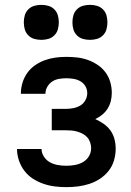

<svg xmlns="http://www.w3.org/2000/svg" viewBox="-20 -762 540 790"><path d="M253 8Q229 8 205 5Q181 2 158 -6Q135 -14 115 -27Q95 -40 80.5 -59Q66 -78 58 -101.5Q50 -125 50 -149Q50 -149 50 -149Q50 -149 50 -149H151Q151 -149 151 -149Q151 -149 151 -149Q151 -132 161 -117Q171 -102 186 -94Q201 -86 218 -83Q235 -80 253 -80Q270 -80 287.5 -83Q305 -86 320.5 -94.5Q336 -103 345.5 -118.5Q355 -134 355 -152Q355 -164 351 -176Q347 -188 339 -197Q331 -206 320.5 -211.5Q310 -217 298 -220.5Q286 -224 274 -225Q262 -226 250 -226H193V-314H250Q266 -314 281.5 -317Q297 -320 310 -327.5Q323 -335 331 -349Q339 -363 339 -379Q339 -394 331.5 -407Q324 -420 311 -427.5Q298 -435 283 -437.5Q268 -440 253 -440Q238 -440 223 -437.5Q208 -435 195.5 -427Q183 -419 175 -405.5Q167 -392 167 -377Q167 -377 167 -376.5Q167 -376 167 -376H66Q66 -377 66 -377.5Q66 -378 66 -379Q66 -401 73 -423Q80 -445 93 -463Q106 -481 125 -494Q144 -507 165 -514.5Q186 -522 208 -525Q230 -528 253 -528Q275 -528 297.5 -525.5Q320 -523 341 -515.5Q362 -508 381 -495.5Q400 -483 413.5 -465Q427 -447 433.5 -425Q440 -403 440 -380Q440 -363 436 -346.5Q432 -330 423 -315.5Q414 -301 400.5 -290Q387 -279 372 -272Q390 -264 406.5 -252.5Q423 -241 434.5 -225Q446 -209 451 -189.5Q456 -170 456 -150Q456 -126 449 -102Q442 -78 427 -59Q412 -40 391.5 -26.5Q371 -13 348 -5.5Q325 2 301 5Q277 8 253 8ZM350 -598Q335 -598 321 -602Q307 -606 296.5 -616.5Q286 -627 282 -641Q278 -655 278 -670Q278 -685 282 -699Q286 -713 296.5 -723.5Q307 -734 321 -738Q335 -742 350 -742Q365 -742 379 -738Q393 -734 403.5 -723.5Q414 -713 418 -699Q422 -685 422 -670Q422 -655 418 -641Q414 -627 403.5 -616.5Q393 -606 379 -602Q365 -598 350 -598ZM150 -598Q135 -598 121 -602Q107 -606 96.5 -616.5Q86 -627 82 -641Q78 -655 78 -670Q78 -685 82 -699Q86 -713 96.5 -723.5Q107 -734 121 -738Q135 -742 150 -742Q165 -742 179 -738Q193 -734 203.5 -723.5Q214 -713 218 -699Q222 -685 222 -670Q222 -655 218 -641Q214 -627 203.5 -616.5Q193 -606 179 -602Q165 -598 150 -598Z"/></svg>

Font: Zed Sans Semibold
Style: Regular
Weight: 600
Designer: Belleve Invis
Foundry: Belleve Invis
Version: Version 1.0.0; ttfautohint (v1.8.4)